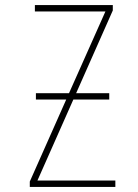

<svg xmlns="http://www.w3.org/2000/svg" viewBox="-20 -734 540 754"><path d="M97 0V-21L240 -343H121V-368H251L394 -689H117V-714H423V-693L279 -368H409V-343H268L127 -25H433V0Z"/></svg>

Font: Noto Sans Mono ExtraCondensed Thin
Style: Regular
Weight: 100
Width: 2
Designer: Monotype Design Team
Foundry: Monotype Imaging Inc.
Version: Version 2.014; ttfautohint (v1.8.4.7-5d5b)